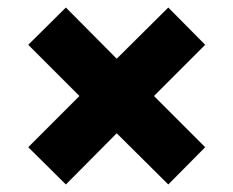

<svg xmlns="http://www.w3.org/2000/svg" viewBox="-20 -615 620 510"><path d="M155 -125 55 -224 191 -360 55 -496 155 -595 290 -459 427 -595 525 -496 389 -360 525 -224 427 -125 290 -261Z"/></svg>

Font: Golos Text
Style: Bold
Weight: 700
Designer: A.Korolkova, Vitaly Kuzmin
Foundry: ParaType Ltd
Version: Version 2.004